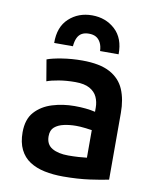

<svg xmlns="http://www.w3.org/2000/svg" viewBox="-85 -820 731 898"><g transform="rotate(10 280.0 -371.0)"><path d="M276 12Q228 12 187.5 3.5Q147 -5 117 -24.5Q87 -44 70.5 -77.5Q54 -111 54 -159Q54 -221 85.5 -256Q117 -291 167 -306.5Q217 -322 273 -322Q301 -322 325.5 -319.5Q350 -317 371 -312V-332Q371 -359 360.5 -382Q350 -405 325 -419Q300 -433 257 -433Q215 -433 179 -427Q143 -421 122 -413L105 -514Q128 -523 174.5 -530.5Q221 -538 271 -538Q355 -538 403 -512Q451 -486 471 -439Q491 -392 491 -328V-11Q460 -4 402.5 4Q345 12 276 12ZM283 -89Q308 -89 331.5 -90.5Q355 -92 371 -94V-225Q357 -227 336 -229.5Q315 -232 296 -232Q265 -232 238 -226Q211 -220 194 -205.5Q177 -191 177 -162Q177 -123 206 -106Q235 -89 283 -89ZM127 -596Q126 -672 170.5 -713Q215 -754 280 -754Q345 -754 389.5 -713Q434 -672 433 -596H345Q344 -620 335.5 -636Q327 -652 313.5 -659.5Q300 -667 280 -667Q260 -667 246.5 -659.5Q233 -652 225.5 -636Q218 -620 216 -596Z"/></g></svg>

Font: Ubuntu Sans Mono SemiBold
Style: Regular
Weight: 600
Monospace: yes
Designer: Dalton Maag Ltd
Foundry: Dalton Maag Ltd
Version: Version 1.006